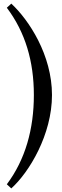

<svg xmlns="http://www.w3.org/2000/svg" viewBox="-20 -780 345 1071"><path d="M168.9 -250C168.9 -60.5 121.6 109.9 18.1 248L43 271C142.6 181.2 270 -28.8 270 -250C270 -472.7 141.6 -668.5 43 -759.8L18.1 -736.8C121.1 -600.1 168.9 -438 168.9 -250Z"/></svg>

Font: Parastoo
Style: Regular
Weight: 400
Foundry: Saber Rastikerdar (saber.rastikerdar@gmail.com)
Version: Version 2.0.1